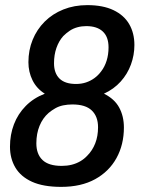

<svg xmlns="http://www.w3.org/2000/svg" viewBox="-20 -718 553 750"><path d="M219 12Q149 12 105 -8Q61 -28 40 -63.5Q19 -99 19 -145Q19 -192 34.5 -232.5Q50 -273 80.5 -304Q111 -335 155 -352Q123 -372 107 -404.5Q91 -437 91 -475Q91 -522 107.5 -562.5Q124 -603 154.5 -633.5Q185 -664 227.5 -681Q270 -698 321 -698Q382 -698 423 -678.5Q464 -659 484.5 -624Q505 -589 505 -542Q505 -503 491.5 -466Q478 -429 451.5 -399.5Q425 -370 386 -352Q427 -332 445.5 -298Q464 -264 464 -220Q464 -153 435 -100.5Q406 -48 351.5 -18Q297 12 219 12ZM221 -70Q242 -70 260 -74.5Q278 -79 293.5 -88Q309 -97 321 -110Q341 -130 352 -158Q363 -186 363 -221Q363 -263 338.5 -286.5Q314 -310 263 -310Q244 -310 227 -306.5Q210 -303 196 -295Q182 -287 170 -277Q147 -257 134.5 -226.5Q122 -196 122 -158Q122 -116 146 -93Q170 -70 221 -70ZM277 -390Q298 -390 316 -396Q334 -402 349 -413Q364 -424 375 -439Q389 -457 396.5 -481Q404 -505 404 -533Q404 -574 381.5 -595Q359 -616 317 -616Q299 -616 282.5 -611.5Q266 -607 252.5 -598Q239 -589 227 -577Q210 -558 200.5 -531Q191 -504 191 -471Q191 -432 212.5 -411Q234 -390 277 -390Z"/></svg>

Font: Archivo SemiCondensed Medium
Style: Italic
Weight: 500
Width: 4
Italic angle: -10°
Designer: Hector Gatti
Foundry: Omnibus-Type
Version: Version 2.001